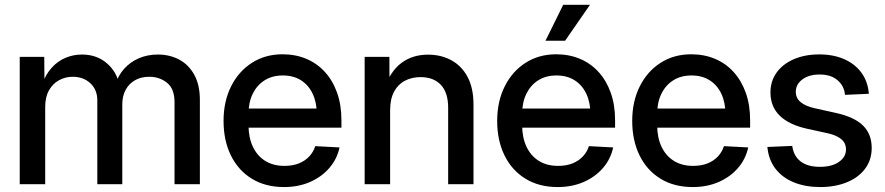

<svg xmlns="http://www.w3.org/2000/svg" viewBox="-20 -756 3633 788"><path d="M61 0V-522.5H161.6L162.6 -409.7H153.3Q167 -450.2 191.7 -477.5Q216.3 -504.9 248.5 -518.6Q280.8 -532.2 316.4 -532.2Q376 -532.2 417.5 -497.3Q459 -462.4 469.2 -408.7H453.6Q464.4 -445.3 489 -473.1Q513.7 -501 549.3 -516.6Q585 -532.2 627.9 -532.2Q676.3 -532.2 715.3 -511.5Q754.4 -490.7 777.3 -449.2Q800.3 -407.7 800.3 -345.7V0H696.3V-336.4Q696.3 -391.6 665.5 -416.3Q634.8 -440.9 592.8 -440.9Q558.6 -440.9 533.7 -426.5Q508.8 -412.1 495.4 -386.7Q481.9 -361.3 481.9 -328.6V0H379.4V-343.8Q379.4 -387.7 350.8 -414.3Q322.3 -440.9 278.3 -440.9Q248.5 -440.9 222.7 -427Q196.8 -413.1 181.2 -385.5Q165.5 -357.9 165.5 -317.4V0Z M1146 11.7Q1068.8 11.7 1012.9 -22.9Q957 -57.6 927.2 -118.9Q897.5 -180.2 897.5 -259.8Q897.5 -339.4 928.2 -401.1Q959 -462.9 1013.7 -498Q1068.4 -533.2 1139.6 -533.2Q1192.9 -533.2 1237.1 -514.6Q1281.2 -496.1 1313.5 -460.7Q1345.7 -425.3 1363.5 -375.2Q1381.3 -325.2 1381.3 -262.7V-231.9H946.8V-310.5H1327.1L1280.3 -286.1Q1280.3 -335 1263.4 -370.8Q1246.6 -406.7 1215.3 -426.5Q1184.1 -446.3 1140.6 -446.3Q1097.7 -446.3 1066.2 -426.5Q1034.7 -406.7 1017.3 -371.3Q1000 -335.9 1000 -289.1V-242.2Q1000 -191.9 1017.6 -154.3Q1035.2 -116.7 1068.1 -95.9Q1101.1 -75.2 1147.5 -75.2Q1180.7 -75.2 1206.1 -85.2Q1231.4 -95.2 1248.8 -113.5Q1266.1 -131.8 1273.9 -156.2L1373.5 -150.9Q1363.3 -103 1331.5 -66.4Q1299.8 -29.8 1252.2 -9Q1204.6 11.7 1146 11.7Z M1581.1 -302.7V0H1476.6V-522.5H1578.1L1578.6 -393.1H1557.6Q1582 -463.4 1627.4 -497.6Q1672.9 -531.7 1736.8 -531.7Q1790.5 -531.7 1832.8 -508.5Q1875 -485.4 1899.2 -439.9Q1923.3 -394.5 1923.3 -326.7V0H1819.3V-314Q1819.3 -375.5 1789.6 -407.5Q1759.8 -439.5 1705.6 -439.5Q1670.4 -439.5 1642.1 -424.8Q1613.8 -410.2 1597.4 -379.9Q1581.1 -349.6 1581.1 -302.7Z M2269 11.7Q2191.9 11.7 2136 -22.9Q2080.1 -57.6 2050.3 -118.9Q2020.5 -180.2 2020.5 -259.8Q2020.5 -339.4 2051.3 -401.1Q2082 -462.9 2136.7 -498Q2191.4 -533.2 2262.7 -533.2Q2315.9 -533.2 2360.1 -514.6Q2404.3 -496.1 2436.5 -460.7Q2468.8 -425.3 2486.6 -375.2Q2504.4 -325.2 2504.4 -262.7V-231.9H2069.8V-310.5H2450.2L2403.3 -286.1Q2403.3 -335 2386.5 -370.8Q2369.6 -406.7 2338.4 -426.5Q2307.1 -446.3 2263.7 -446.3Q2220.7 -446.3 2189.2 -426.5Q2157.7 -406.7 2140.4 -371.3Q2123 -335.9 2123 -289.1V-242.2Q2123 -191.9 2140.6 -154.3Q2158.2 -116.7 2191.2 -95.9Q2224.1 -75.2 2270.5 -75.2Q2303.7 -75.2 2329.1 -85.2Q2354.5 -95.2 2371.8 -113.5Q2389.2 -131.8 2397 -156.2L2496.6 -150.9Q2486.3 -103 2454.6 -66.4Q2422.9 -29.8 2375.2 -9Q2327.6 11.7 2269 11.7ZM2218.8 -588.9 2291.5 -736.3H2401.4L2299.3 -588.9Z M2823.2 11.7Q2746.1 11.7 2690.2 -22.9Q2634.3 -57.6 2604.5 -118.9Q2574.7 -180.2 2574.7 -259.8Q2574.7 -339.4 2605.5 -401.1Q2636.2 -462.9 2690.9 -498Q2745.6 -533.2 2816.9 -533.2Q2870.1 -533.2 2914.3 -514.6Q2958.5 -496.1 2990.7 -460.7Q3022.9 -425.3 3040.8 -375.2Q3058.6 -325.2 3058.6 -262.7V-231.9H2624V-310.5H3004.4L2957.5 -286.1Q2957.5 -335 2940.7 -370.8Q2923.8 -406.7 2892.6 -426.5Q2861.3 -446.3 2817.9 -446.3Q2774.9 -446.3 2743.4 -426.5Q2711.9 -406.7 2694.6 -371.3Q2677.2 -335.9 2677.2 -289.1V-242.2Q2677.2 -191.9 2694.8 -154.3Q2712.4 -116.7 2745.4 -95.9Q2778.3 -75.2 2824.7 -75.2Q2857.9 -75.2 2883.3 -85.2Q2908.7 -95.2 2926 -113.5Q2943.4 -131.8 2951.2 -156.2L3050.8 -150.9Q3040.5 -103 3008.8 -66.4Q2977.1 -29.8 2929.4 -9Q2881.8 11.7 2823.2 11.7Z M3346.2 11.7Q3287.1 11.7 3240 -6.8Q3192.9 -25.4 3163.8 -62Q3134.8 -98.6 3129.4 -152.8L3231.4 -157.2Q3237.3 -115.2 3266.1 -93.3Q3294.9 -71.3 3344.7 -71.3Q3394.5 -71.3 3423.3 -91.6Q3452.1 -111.8 3452.1 -142.6Q3452.1 -168.9 3432.4 -185.1Q3412.6 -201.2 3377.4 -209L3290.5 -228Q3217.3 -244.6 3179.7 -281.7Q3142.1 -318.8 3142.1 -376.5Q3142.1 -422.9 3167.2 -458Q3192.4 -493.2 3237.8 -512.9Q3283.2 -532.7 3342.8 -532.7Q3400.9 -532.7 3445.3 -512.9Q3489.7 -493.2 3515.9 -457Q3542 -420.9 3545.9 -371.1L3447.8 -366.7Q3445.3 -402.3 3418 -426.3Q3390.6 -450.2 3344.2 -450.2Q3299.8 -450.2 3272.9 -429.9Q3246.1 -409.7 3246.1 -379.4Q3246.1 -353 3266.1 -336.7Q3286.1 -320.3 3322.8 -312L3410.6 -292.5Q3486.3 -275.9 3522 -240.7Q3557.6 -205.6 3557.6 -148.9Q3557.6 -99.6 3530.5 -63.5Q3503.4 -27.3 3455.6 -7.8Q3407.7 11.7 3346.2 11.7Z"/></svg>

Font: Inter 28pt Medium
Style: Regular
Weight: 500
Designer: Rasmus Andersson
Foundry: rsms
Version: Version 4.001;git-66647c0bb